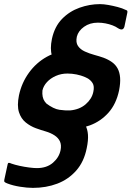

<svg xmlns="http://www.w3.org/2000/svg" viewBox="-58 -684 656 932"><path d="M-37 188 -21 114Q-20 107 -15.5 106.5Q-11 106 -3 110Q14 116 37 121Q60 126 83 129Q106 132 121 132Q169 132 199 106Q229 80 236 45Q241 20 233 2.5Q225 -15 206.5 -27Q188 -39 164 -46Q143 -52 116.5 -61.5Q90 -71 67 -89.5Q44 -108 34 -139.5Q24 -171 34 -221Q47 -282 82.5 -331Q118 -380 169.5 -408.5Q221 -437 282 -437Q303 -437 330.5 -432.5Q358 -428 385 -420.5Q412 -413 430 -403Q439 -401 440.5 -397Q442 -393 440 -385L423 -303Q416 -275 385 -293Q373 -302 354.5 -310Q336 -318 314 -322.5Q292 -327 269 -327Q239 -327 213 -315.5Q187 -304 170 -285.5Q153 -267 148 -245Q145 -211 159 -191.5Q173 -172 195 -161Q217 -150 242 -143Q267 -136 287 -129Q310 -120 328 -107.5Q346 -95 356.5 -76Q367 -57 369 -30Q371 -3 363 35Q350 101 312 144Q274 187 220 207.5Q166 228 102 228Q74 228 39.5 222.5Q5 217 -21 207Q-32 203 -35.5 199.5Q-39 196 -37 188ZM126 -96 140 -172Q141 -177 145 -181Q149 -185 154.5 -186Q160 -187 165 -183Q202 -155 230.5 -151Q259 -147 282 -148Q328 -152 358 -178Q388 -204 395 -238Q401 -265 391.5 -280.5Q382 -296 363.5 -306Q345 -316 322 -322Q301 -328 275 -337.5Q249 -347 226.5 -365.5Q204 -384 194 -415Q184 -446 194 -495Q207 -555 243 -592Q279 -629 328 -646.5Q377 -664 427 -664Q445 -664 467.5 -660Q490 -656 513 -650Q536 -644 552 -636Q559 -634 560 -631Q561 -628 560 -622L546 -555Q543 -544 535.5 -541.5Q528 -539 515 -547Q504 -555 488 -561Q472 -567 454 -570.5Q436 -574 417 -574Q378 -574 350 -554Q322 -534 315 -506Q309 -478 320.5 -461Q332 -444 354 -434Q376 -424 400 -417.5Q424 -411 444 -404Q468 -395 485.5 -382.5Q503 -370 513 -351.5Q523 -333 525 -307Q527 -281 520 -245Q506 -179 468.5 -137Q431 -95 378.5 -75.5Q326 -56 264 -56Q235 -56 202.5 -61Q170 -66 142 -76Q131 -80 127.5 -84Q124 -88 126 -96Z"/></svg>

Font: Glory
Style: Bold Italic
Weight: 700
Italic angle: -12°
Version: Version 1.011